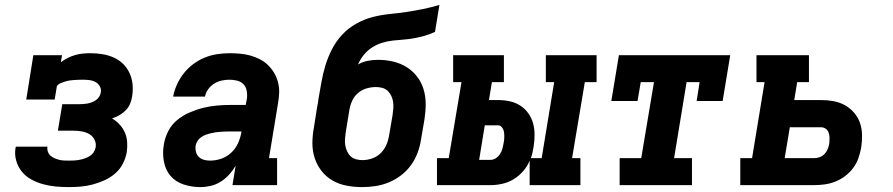

<svg xmlns="http://www.w3.org/2000/svg" viewBox="-20 -755 3640 783"><path d="M260 8Q233 8 206.5 5.5Q180 3 155 -4Q130 -11 108 -23Q86 -35 70 -54Q54 -73 46.5 -98.5Q39 -124 43 -150Q44 -152 44 -154Q44 -156 45 -157H174Q174 -157 174 -156.5Q174 -156 173 -155Q172 -145 175.5 -135.5Q179 -126 186 -120Q193 -114 202 -110Q211 -106 220.5 -103.5Q230 -101 240 -100.5Q250 -100 260 -100Q271 -100 281.5 -100.5Q292 -101 303 -103Q314 -105 324.5 -108.5Q335 -112 345 -118Q355 -124 361.5 -133.5Q368 -143 370 -154Q373 -170 365.5 -185Q358 -200 344.5 -208Q331 -216 314 -219Q297 -222 280 -222H216L234 -330H298Q307 -330 316.5 -330.5Q326 -331 335 -332.5Q344 -334 353.5 -337.5Q363 -341 371 -346.5Q379 -352 384.5 -360.5Q390 -369 391 -378Q394 -391 387 -403Q380 -415 368.5 -421Q357 -427 343 -428.5Q329 -430 315 -430Q306 -430 297 -429.5Q288 -429 279.5 -428.5Q271 -428 262 -426.5Q253 -425 244 -422Q235 -419 226.5 -415.5Q218 -412 212 -404L203 -349H87L116 -530H233L228 -501Q241 -511 256 -518.5Q271 -526 286.5 -530.5Q302 -535 318 -536.5Q334 -538 349 -538Q374 -538 398 -534Q422 -530 443.5 -520.5Q465 -511 481.5 -495Q498 -479 508 -457.5Q518 -436 520.5 -412Q523 -388 519 -363Q517 -348 511 -333Q505 -318 493.5 -306Q482 -294 467.5 -285.5Q453 -277 437 -272Q454 -262 467.5 -247.5Q481 -233 489 -215Q497 -197 498.5 -176.5Q500 -156 497 -135Q493 -111 481 -87.5Q469 -64 449 -47Q429 -30 405.5 -19.5Q382 -9 357.5 -2.5Q333 4 308.5 6Q284 8 260 8Z M797 8Q762 8 729.5 -2.5Q697 -13 676 -37Q655 -61 648.5 -95.5Q642 -130 648 -164Q652 -192 665.5 -219Q679 -246 702 -265Q725 -284 752.5 -296Q780 -308 808 -315Q836 -322 864 -324.5Q892 -327 919 -327H982L987 -353Q989 -369 986 -385Q983 -401 973 -411.5Q963 -422 947.5 -426Q932 -430 916 -430Q900 -430 884 -426.5Q868 -423 853.5 -414Q839 -405 829 -391Q819 -377 816 -361H686Q691 -387 702 -411Q713 -435 729.5 -456Q746 -477 768 -493.5Q790 -510 814.5 -520Q839 -530 865 -534Q891 -538 916 -538Q938 -538 959.5 -536Q981 -534 1001 -528.5Q1021 -523 1039.5 -513.5Q1058 -504 1072.5 -490Q1087 -476 1097.5 -458.5Q1108 -441 1113.5 -420.5Q1119 -400 1118.5 -378.5Q1118 -357 1114 -335L1077 -110H1110V0H928L941 -79Q930 -60 914.5 -43Q899 -26 880 -14Q861 -2 839.5 3Q818 8 797 8ZM836 -100Q859 -100 881.5 -107.5Q904 -115 922 -131.5Q940 -148 950 -169.5Q960 -191 964 -214L965 -219H919Q909 -219 899 -218.5Q889 -218 879 -217.5Q869 -217 859.5 -215.5Q850 -214 839.5 -211.5Q829 -209 819.5 -205.5Q810 -202 801 -196Q792 -190 786 -181Q780 -172 778 -162Q776 -149 779 -136.5Q782 -124 790.5 -115.5Q799 -107 811 -103.5Q823 -100 836 -100Z M1456 8Q1424 8 1393 2Q1362 -4 1336 -19Q1310 -34 1291.5 -57.5Q1273 -81 1263.5 -110Q1254 -139 1254 -170.5Q1254 -202 1260 -234L1273 -317Q1275 -326 1276.5 -335Q1278 -344 1279 -353Q1285 -387 1291 -421Q1297 -455 1307 -488Q1317 -521 1333.5 -553.5Q1350 -586 1375 -613Q1400 -640 1432 -658Q1464 -676 1498 -685Q1532 -694 1566.5 -697.5Q1601 -701 1635.5 -706Q1670 -711 1704.5 -718Q1739 -725 1772 -735L1754 -625Q1733 -615 1711.5 -609Q1690 -603 1668.5 -599Q1647 -595 1625 -593.5Q1603 -592 1581.5 -589.5Q1560 -587 1538.5 -580.5Q1517 -574 1497.5 -561.5Q1478 -549 1463.5 -531Q1449 -513 1440 -492Q1459 -503 1480 -507Q1501 -511 1522 -511Q1553 -511 1583 -504Q1613 -497 1638 -481.5Q1663 -466 1681 -442.5Q1699 -419 1707.5 -390.5Q1716 -362 1716 -331Q1716 -300 1711 -268L1697 -186Q1693 -159 1683 -132Q1673 -105 1656 -81.5Q1639 -58 1615.5 -40Q1592 -22 1565 -11Q1538 0 1510.5 4Q1483 8 1456 8ZM1458 -102Q1478 -102 1498 -109Q1518 -116 1533 -131Q1548 -146 1556 -165Q1564 -184 1567 -204L1581 -286Q1583 -300 1584 -313.5Q1585 -327 1583 -340Q1581 -353 1575.5 -364.5Q1570 -376 1561 -384.5Q1552 -393 1539.5 -396.5Q1527 -400 1513 -400Q1494 -400 1475 -394.5Q1456 -389 1440.5 -376Q1425 -363 1416.5 -344.5Q1408 -326 1405 -308L1390 -216Q1388 -203 1387 -189Q1386 -175 1388 -162.5Q1390 -150 1395.5 -138Q1401 -126 1410 -117.5Q1419 -109 1432 -105.5Q1445 -102 1458 -102Z M1762 0V-110H1810L1862 -420H1828V-530H2035V-420H1986L1974 -347H2010Q2035 -347 2058.5 -342Q2082 -337 2101.5 -324.5Q2121 -312 2134.5 -293Q2148 -274 2154 -252Q2160 -230 2160 -205Q2160 -180 2156 -156Q2154 -144 2151.5 -132.5Q2149 -121 2145 -110H2189L2240 -420H2206V-530H2413V-420H2365L2313 -110H2347V0H2140V-100Q2131 -77 2113.5 -57Q2096 -37 2074.5 -24Q2053 -11 2028.5 -5.5Q2004 0 1980 0ZM1934 -103H1980Q1992 -103 2002.5 -110Q2013 -117 2019.5 -127.5Q2026 -138 2029 -149Q2032 -160 2034 -172Q2036 -183 2036.5 -194Q2037 -205 2035.5 -215.5Q2034 -226 2027.5 -235Q2021 -244 2010 -244H1957Z M2507 0V-110H2595L2647 -420H2593L2580 -343H2473L2504 -530H2958L2927 -343H2821L2833 -420H2780L2729 -110H2802V0Z M2999 0V-110H3047L3098 -420H3065V-530H3279V-420H3231L3219 -347H3328Q3354 -347 3379 -342.5Q3404 -338 3425.5 -326Q3447 -314 3463 -295.5Q3479 -277 3487 -254Q3495 -231 3495.5 -204.5Q3496 -178 3492 -153Q3488 -131 3480.5 -109.5Q3473 -88 3459 -69.5Q3445 -51 3426.5 -37Q3408 -23 3386.5 -14.5Q3365 -6 3343 -3Q3321 0 3300 0ZM3300 -110Q3311 -110 3322.5 -114Q3334 -118 3342.5 -127Q3351 -136 3355.5 -147Q3360 -158 3362 -170Q3363 -181 3363 -192Q3363 -203 3359.5 -213.5Q3356 -224 3347.5 -230Q3339 -236 3328 -236H3201L3180 -110Z"/></svg>

Font: Iosevka Slab XBdExObl
Style: Regular
Weight: 800
Width: 7
Italic angle: -9°
Monospace: yes
Designer: Belleve Invis
Foundry: Belleve Invis
Version: Version 11.1.0; ttfautohint (v1.8.3)